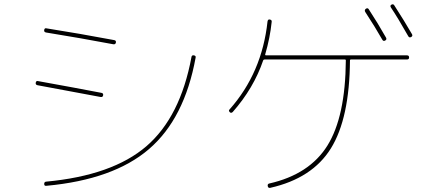

<svg xmlns="http://www.w3.org/2000/svg" viewBox="-20 -862 2040 910"><path d="M189.5 9.8Q189.5 0 198.2 -1Q512.7 -30.3 673.8 -168.9Q835 -307.6 887.7 -592.8Q889.6 -601.6 899.4 -599.6Q909.2 -597.7 907.2 -588.9Q854.5 -299.8 686 -155.3Q517.6 -10.7 200.2 18.6Q189.5 20.5 189.5 9.8ZM158.2 -458Q147.5 -460 149.4 -470.2Q151.4 -480.5 161.1 -477.5Q339.8 -445.3 460.9 -421.9Q470.7 -419.9 468.8 -410.2Q466.8 -400.4 457 -402.3Q324.2 -427.7 158.2 -458ZM198.2 -708Q187.5 -710 189.5 -720.2Q191.4 -730.5 201.2 -727.5Q355.5 -703.1 521.5 -671.9Q531.2 -669.9 529.3 -660.2Q527.3 -650.4 516.6 -652.3Q361.3 -681.6 198.2 -708Z M1792 -673.8Q1758.8 -732.4 1710.9 -805.7Q1706.1 -814.5 1713.9 -820.3Q1722.7 -826.2 1727.5 -818.4Q1770.5 -752.9 1809.6 -683.6Q1814.5 -674.8 1805.7 -669.9Q1796.9 -665 1792 -673.8ZM1915 -690.4Q1865.2 -778.3 1833 -826.2Q1827.1 -835 1835 -839.8Q1843.8 -844.7 1848.6 -836.9Q1896.5 -762.7 1932.6 -700.2Q1937.5 -691.4 1928.7 -686.5Q1919.9 -681.6 1915 -690.4ZM1083 -331.1Q1075.2 -324.2 1069.3 -330.1Q1061.5 -337.9 1068.4 -343.8Q1221.7 -516.6 1248 -760.7Q1250 -771.5 1258.8 -769.5Q1269.5 -767.6 1267.6 -757.8Q1259.8 -682.6 1237.3 -605.5Q1235.4 -600.6 1240.2 -599.6H1909.2Q1918.9 -599.6 1918.9 -589.8Q1918.9 -580.1 1909.2 -580.1H1643.6Q1638.7 -580.1 1638.7 -576.2Q1636.7 -300.8 1548.3 -158.7Q1460 -16.6 1260.7 28.3Q1251 30.3 1249 20Q1247.1 9.8 1255.9 7.8Q1446.3 -35.2 1531.7 -171.9Q1617.2 -308.6 1619.1 -576.2Q1619.1 -580.1 1614.3 -580.1H1234.4Q1229.5 -580.1 1227.5 -576.2Q1182.6 -444.3 1083 -331.1Z"/></svg>

Font: Rounded Mgen+ 1mn thin
Style: Regular
Weight: 100
Designer: [Source Han Sans]
Ryoko NISHIZUKA  (kana & ideographs); Paul D. Hunt (Latin, Greek & Cyrillic); Wenlong ZHANG  (bopomofo
Version: Version 1.059.20150602